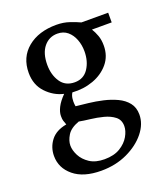

<svg xmlns="http://www.w3.org/2000/svg" viewBox="-133 -588 792 910"><g transform="rotate(-20 262.5 -132.5)"><path d="M507.8 -415H408.2Q419.4 -397 427.2 -375.5Q435.1 -354 435.1 -325.2Q435.1 -272.5 404.3 -235.6Q373.5 -198.7 324.5 -180.9Q275.4 -163.1 219.2 -167Q211.4 -154.3 209.7 -139.2Q208 -124 209.2 -112.8Q210.4 -101.6 210.9 -100.1Q237.8 -97.2 273.2 -93.3Q308.6 -89.4 345 -81.1Q381.3 -72.8 412.6 -58.1Q443.8 -43.5 462.9 -19.5Q481.9 4.4 481.9 40Q481.9 87.4 447.3 130.6Q412.6 173.8 353.8 201.4Q294.9 229 222.2 229Q132.8 229 83.5 188.2Q34.2 147.5 34.2 86.9Q34.2 43.5 60.1 9.5Q85.9 -24.4 140.1 -34.2Q134.8 -49.8 132.3 -56.6Q129.9 -63.5 129.9 -80.1Q129.9 -99.6 141.8 -123.3Q153.8 -147 180.2 -173.8Q130.4 -185.1 93.3 -224.4Q56.2 -263.7 56.2 -324.2Q56.2 -402.8 111.6 -448.5Q167 -494.1 256.8 -494.1Q292.5 -494.1 323 -483.6Q353.5 -473.1 373 -463.9H507.8ZM339.8 -331.1Q339.8 -362.8 329.1 -390.6Q318.4 -418.5 297.9 -435.8Q277.3 -453.1 247.1 -453.1Q205.1 -453.1 178.5 -420.7Q151.9 -388.2 151.9 -330.1Q151.9 -279.8 175.8 -243.9Q199.7 -208 247.1 -208Q292 -208 315.9 -244.1Q339.8 -280.3 339.8 -331.1ZM396 66.9Q396 35.6 374.3 18.6Q352.5 1.5 320.3 -6.8Q288.1 -15.1 255.4 -18.8Q222.7 -22.5 200.2 -26.9Q156.7 -11.2 140.4 15.6Q124 42.5 124 66.9Q124 90.8 137.9 117.9Q151.9 145 180.9 164.1Q210 183.1 254.9 183.1Q302.7 183.1 334 164.1Q365.2 145 380.6 117.9Q396 90.8 396 66.9Z"/></g></svg>

Font: Eeyek
Style: Regular
Weight: 400
Designer: Pravabati Chingangbam and Tabish
Foundry: SIL International
Version: Version 2.000